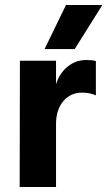

<svg xmlns="http://www.w3.org/2000/svg" viewBox="-20 -751 431 771"><path d="M280 -554H159L245 -731H391ZM205 0H59L60 -507H205V-413Q219 -457 251.5 -483.5Q284 -510 327 -510Q351 -510 365 -506V-368Q341 -379 310 -379Q263 -379 234 -344.5Q205 -310 205 -253Z"/></svg>

Font: Hind Colombo
Style: Bold
Weight: 700
Designer: Jyotish Sonowal, Aditi Pimprikar
Foundry: Indian Type Foundry
Version: Version 1.000;PS 1.0;hotconv 1.0.86;makeotf.lib2.5.63406; tt